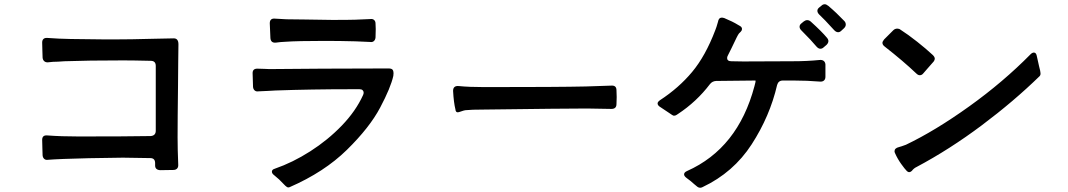

<svg xmlns="http://www.w3.org/2000/svg" viewBox="-20 -851 5040 906"><path d="M820 -442Q818 -290 818 -203Q818 -147 821 -75Q822 -62 815.5 -55.5Q809 -49 798 -49Q777 -48 735 -48Q712 -50 712 -70V-81Q712 -105 689 -105L560 -107Q379 -105 281 -101Q231 -99 207 -97Q196 -95 189 -101Q182 -107 181 -118Q181 -140 180 -151Q179 -165 179 -191Q179 -214 203 -212Q268 -207 352 -207Q577 -207 691 -209Q715 -211 715 -234V-298V-379V-540Q715 -564 691 -564Q609 -566 562 -566Q393 -566 284 -562L254 -560Q230 -560 207 -557Q196 -556 189 -562Q182 -568 181 -579Q181 -600 180 -611Q179 -624 179 -650Q179 -662 185.5 -667.5Q192 -673 204 -672Q256 -668 313 -667Q431 -665 478 -665H517Q595 -665 703 -668Q735 -668 751 -669L800 -670Q822 -670 822 -642Q821 -612 821 -561Z M1283 -650Q1258 -647 1256 -671L1253 -741Q1253 -766 1279 -763Q1288 -762 1332 -760L1416 -759Q1514 -757 1548 -757Q1625 -757 1656 -758L1679 -759Q1688 -759 1726 -761Q1738 -763 1745 -757Q1752 -751 1752 -740Q1753 -732 1753 -714Q1753 -687 1752 -674Q1751 -663 1744 -657Q1737 -651 1726 -653Q1696 -655 1680 -655L1657 -656Q1585 -658 1514 -658Q1383 -658 1328 -654Q1303 -653 1283 -650ZM1837 -506Q1837 -498 1836 -493Q1824 -438 1774 -343.5Q1724 -249 1617 -144Q1510 -39 1347 32Q1340 35 1334 31.5Q1328 28 1316 15Q1299 -4 1274 -24Q1263 -32 1263 -41Q1263 -51 1277 -55Q1361 -84 1444 -137Q1527 -190 1593 -258.5Q1659 -327 1693 -402Q1696 -408 1696 -414Q1696 -421 1691 -425.5Q1686 -430 1677 -430H1638Q1449 -430 1280 -424L1244 -422Q1230 -422 1200 -420Q1189 -418 1182 -424Q1175 -430 1174 -441Q1172 -485 1172 -506Q1172 -527 1194 -527Q1215 -527 1228.5 -526Q1242 -525 1251 -525Q1340 -526 1500 -527Q1660 -528 1813 -528Q1828 -528 1832.5 -522Q1837 -516 1837 -506Z M2118 -422Q2118 -447 2144 -445Q2193 -440 2267 -440Q2617 -440 2744 -443L2864 -447Q2889 -449 2889 -425Q2890 -415 2890 -393Q2890 -370 2889 -360Q2889 -337 2865 -337Q2787 -339 2750 -339Q2649 -339 2265 -334Q2204 -334 2176 -331Q2169 -330 2156.5 -325.5Q2144 -321 2140 -321Q2130 -321 2129 -335Q2121 -367 2118 -422Z M3872 -831Q3879 -831 3889 -823Q3927 -791 3964 -752Q3971 -745 3971 -735Q3971 -726 3963 -718L3950 -706Q3943 -699 3935 -699Q3925 -699 3916 -709Q3867 -763 3846 -782Q3837 -791 3837 -800Q3837 -809 3846 -816L3856 -824Q3863 -831 3872 -831ZM3848 -568Q3860 -569 3867 -563.5Q3874 -558 3875 -547V-512V-489Q3875 -477 3868 -471Q3861 -465 3849 -466Q3788 -471 3726 -471H3674Q3653 -471 3647 -450Q3613 -303 3527 -170Q3441 -37 3295 32Q3289 35 3284 35Q3277 35 3271 30.5Q3265 26 3257 19Q3236 0 3220 -11Q3208 -20 3208 -28Q3208 -38 3222 -44Q3462 -151 3540 -444Q3543 -455 3544.5 -462Q3546 -469 3545 -471H3543Q3479 -471 3359 -469Q3341 -468 3330 -454Q3267 -371 3179 -313Q3177 -312 3172 -308.5Q3167 -305 3160 -305Q3155 -305 3136 -319L3097 -345Q3083 -353 3083 -363Q3083 -370 3094 -378Q3183 -436 3246 -511.5Q3309 -587 3355 -708Q3357 -713 3361 -724.5Q3365 -736 3368 -748Q3371 -768 3387 -768Q3389 -768 3397 -766Q3438 -749 3462 -734Q3466 -732 3472.5 -728Q3479 -724 3480 -720Q3482 -716 3481 -712Q3481 -707 3475 -701Q3469 -695 3467 -693Q3463 -688 3456 -674Q3428 -615 3415 -590Q3411 -583 3411 -577Q3411 -570 3416 -566Q3421 -562 3431 -562Q3449 -561 3487 -561L3721 -562Q3789 -562 3848 -568ZM3789 -756Q3798 -756 3806 -749Q3858 -702 3882 -673Q3889 -665 3889 -657Q3889 -648 3880 -639L3867 -628Q3860 -621 3851 -621Q3842 -621 3833 -631Q3810 -659 3761 -708Q3753 -716 3753 -725Q3753 -734 3762 -741L3773 -750Q3781 -756 3789 -756Z M4320 -496Q4312 -496 4303 -505Q4242 -563 4155 -631Q4144 -639 4144 -649Q4144 -655 4152 -665L4195 -708Q4203 -716 4214 -716Q4223 -716 4229 -711Q4265 -688 4308 -654Q4351 -620 4382 -591Q4391 -582 4391 -574Q4391 -568 4386 -561L4357 -528L4337 -505Q4330 -496 4320 -496ZM4265 -40 4260 -43Q4249 -54 4232 -78Q4215 -102 4204 -127Q4201 -133 4201 -137Q4201 -152 4222 -157Q4231 -159 4255 -168Q4393 -234 4553.5 -349Q4714 -464 4843 -595Q4851 -603 4859 -603Q4870 -603 4873 -584L4883 -539Q4890 -513 4890 -505Q4890 -497 4888 -495Q4886 -493 4886 -492Q4764 -373 4612.5 -259.5Q4461 -146 4305 -63Q4292 -57 4283 -45Q4278 -40 4273 -39Q4268 -38 4265 -40Z"/></svg>

Font: Shippori Gothic B2 Bold
Style: Regular
Weight: 700
Designer: FONTDASU
Foundry: FONTDASU / Google Inc. / but / Adobe
Version: Version 1.130